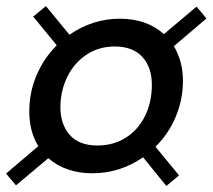

<svg xmlns="http://www.w3.org/2000/svg" viewBox="-45 -666 704 636"><path d="M470 -180 548 -85 506 -50 429 -145Q352 -92 261 -92Q173 -92 115 -142L8 -52L-25 -91L82 -182Q52 -230 52 -297Q52 -360 76 -416.5Q100 -473 143 -516L65 -611L107 -646L185 -551Q262 -604 352 -604Q441 -604 498 -553L606 -644L639 -605L531 -513Q561 -462 561 -399Q561 -336 537 -279Q513 -222 470 -180ZM278 -184Q330 -184 371 -209.5Q412 -235 435 -281Q458 -327 458 -385Q458 -443 426.5 -477.5Q395 -512 335 -512Q282 -512 241 -484.5Q200 -457 177.5 -410.5Q155 -364 155 -309Q156 -252 187 -218Q218 -184 278 -184Z"/></svg>

Font: Cabin Medium
Style: Italic
Weight: 500
Italic angle: -7°
Designer: Pablo Impallari
Foundry: Pablo Impallari. http://www.impallari.com Igino Marini. http://www.ikern.com
Version: Version 2.200